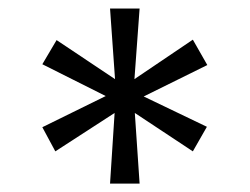

<svg xmlns="http://www.w3.org/2000/svg" viewBox="-20 -710 590 454"><path d="M469.2 -410.2 436 -352.1 298.8 -442.9 310.1 -275.9H240.2L251 -442.9L110.8 -352.1L80.1 -409.2L230 -482.9L80.1 -558.1L113.8 -615.2L252 -522.9L240.2 -689.9H310.1L297.9 -522.9L436 -616.2L470.2 -556.2L319.8 -481.9Z"/></svg>

Font: Code New Roman
Style: Regular
Weight: 400
Monospace: yes
Designer: Sam Radian
Foundry: Code New Roman
Version: Version 2.00 November 29, 2014